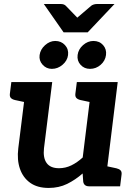

<svg xmlns="http://www.w3.org/2000/svg" viewBox="-20 -918 660 946"><path d="M220 8Q164 8 128.6 -17.4Q93.3 -42.7 78.2 -86.6Q63.1 -130.4 70.1 -187.4L110.7 -513.8H237.3L196.7 -187.4Q191.4 -140.2 209.9 -114.7Q228.3 -89.2 270.9 -89.2Q302.5 -89.2 331.3 -103.1Q360.2 -117.1 387.5 -142.1L433.5 -513.8H560L496.9 0H419.4Q393.7 0 390 -23L387.2 -63.3Q351.4 -31.9 310.8 -11.9Q270.1 8 220 8ZM472.6 0 497.7 -100.8 553.6 -88.8Q567.2 -85.6 573.9 -78.6Q580.6 -71.6 579 -58.1L571.8 0ZM135 -513.8 109.9 -413.1 54 -425.1Q40.4 -428.2 33.7 -435.2Q27 -442.2 28.6 -455.7L35.9 -513.8ZM457.8 -513.8 432.6 -413.1 376.7 -425.1Q363.2 -428.2 356.5 -435.2Q349.8 -442.2 351.3 -455.7L358.6 -513.8ZM315.3 -646.6Q311.8 -619 288.2 -598.9Q264.7 -578.7 235.4 -578.7Q208.3 -578.7 189.9 -599.2Q171.4 -619.6 175.1 -646.5Q178.8 -674.6 202 -695.4Q225.3 -716.2 252.2 -716.2Q281.5 -716.2 300.2 -695.8Q318.9 -675.4 315.3 -646.6ZM502.3 -647Q498.7 -618.6 476 -598.7Q453.2 -578.7 423.4 -578.7Q395.2 -578.7 377 -598.7Q358.8 -618.6 362.4 -647Q366 -675.4 389.2 -695.8Q412.5 -716.2 440.2 -716.2Q470 -716.2 488 -695.8Q505.9 -675.4 502.3 -647ZM544.1 -898.2 412.2 -758.8H293.3L196 -898.2H280.1Q295.5 -898.2 304.2 -889.5L360.8 -831L429.3 -889.5Q433.4 -893 441.1 -895.6Q448.8 -898.2 456.5 -898.2Z"/></svg>

Font: Aleo
Style: Italic
Weight: 400
Italic angle: -7°
Designer: Alessio Laiso
Foundry: Alessio Laiso
Version: Version 2.001;gftools[0.9.29]